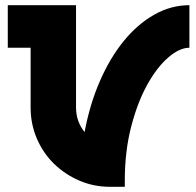

<svg xmlns="http://www.w3.org/2000/svg" viewBox="-20 -720 755 740"><path d="M10 -700H273V-306Q273 -252 306 -211Q326 -318 365 -407.5Q404 -497 457 -562Q510 -627 574.5 -663.5Q639 -700 710 -700V-536Q672 -536 628.5 -498.5Q585 -461 547.5 -393.5Q510 -326 485.5 -231.5Q461 -137 461 -23V0H404Q341 0 285.5 -24Q230 -48 188 -89Q146 -130 122 -186Q98 -242 98 -306V-536H10Z"/></svg>

Font: Aoudax Cyrillic
Style: Regular
Weight: 400
Designer: William Zhang
Foundry: William Zhang
Version: Version 1.00 June 4, 2021, initial release